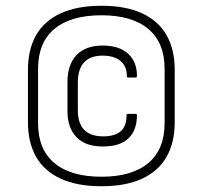

<svg xmlns="http://www.w3.org/2000/svg" viewBox="-20 -635 703 666"><path d="M332 11Q248 11 191 -15Q134 -41 105.5 -90.5Q77 -140 77 -211V-393Q77 -464 105.5 -513.5Q134 -563 191 -589Q248 -615 332 -615Q416 -615 472.5 -589Q529 -563 557.5 -513.5Q586 -464 586 -393V-211Q586 -140 557.5 -90.5Q529 -41 472.5 -15Q416 11 332 11ZM332 -22Q438 -22 494.5 -69.5Q551 -117 551 -208V-396Q551 -487 494.5 -534.5Q438 -582 332 -582Q225 -582 168.5 -534.5Q112 -487 112 -396V-208Q112 -117 168.5 -69.5Q225 -22 332 -22ZM338 -127Q278 -126 246 -158.5Q214 -191 214 -250V-350Q214 -411 245.5 -444Q277 -477 336 -477Q393 -477 424 -449Q455 -421 455 -372Q455 -366 451 -366H424Q420 -366 420 -372Q420 -405 398 -423.5Q376 -442 336 -442Q293 -442 271.5 -418.5Q250 -395 250 -348V-253Q250 -162 338 -162Q379 -162 399 -180Q419 -198 419 -235Q419 -240 424 -240H451Q455 -240 455 -235Q455 -184 426 -155.5Q397 -127 338 -127Z"/></svg>

Font: Sofia Sans Semi Condensed ExtraLight
Style: Regular
Weight: 250
Version: Version 4.100